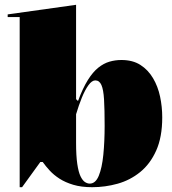

<svg xmlns="http://www.w3.org/2000/svg" viewBox="-20 -765 716 800"><path d="M62 15V-694H12V-705L297 -745V-352L305 -344Q325 -398 346 -431.5Q367 -465 389.5 -483Q412 -501 436 -508Q460 -515 486 -515Q533 -515 565 -494.5Q597 -474 617.5 -439.5Q638 -405 647 -362.5Q656 -320 656 -276Q656 -194 631 -138Q606 -82 564 -48Q522 -14 470 0.5Q418 15 364 15Q319 15 285.5 5Q252 -5 228 -20.5Q204 -36 187 -54.5Q170 -73 158 -90H148L72 15ZM354 0Q378 0 391.5 -32.5Q405 -65 410.5 -120Q416 -175 416 -241Q416 -309 413.5 -350.5Q411 -392 402.5 -411Q394 -430 377 -430Q363 -430 348.5 -410Q334 -390 321 -358Q308 -326 297 -289V-170Q297 -116 302 -82Q307 -48 315.5 -30.5Q324 -13 334 -6.5Q344 0 354 0Z"/></svg>

Font: Kalnia Thin
Style: Bold
Weight: 700
Version: Version 1.105